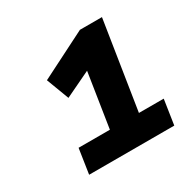

<svg xmlns="http://www.w3.org/2000/svg" viewBox="-110 -813 661 664"><g transform="rotate(-30 220.0 -481.0)"><path d="M65 -256 80 -355H205L243 -599L299 -600L136 -522L102 -612L288 -706H376L321 -355H420L405 -256Z"/></g></svg>

Font: Nunito Sans 9pt ExtraBold
Style: Italic
Weight: 800
Italic angle: -9°
Version: Version 3.101;gftools[0.9.27]